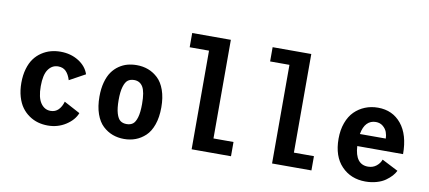

<svg xmlns="http://www.w3.org/2000/svg" viewBox="-72 -1064 2994 1340"><g transform="rotate(10 1425.0 -394.5)"><path d="M517 -112.5Q497.5 -61.5 441 -25.2Q384.5 11 314 11Q278 11 244.8 1.8Q211.5 -7.5 181.5 -28Q151.5 -48.5 129.5 -78.5Q107.5 -108.5 94.5 -152.8Q81.5 -197 81.5 -251Q81.5 -305.5 94.5 -350Q107.5 -394.5 129.5 -424.2Q151.5 -454 181.8 -474Q212 -494 245 -503Q278 -512 314 -512Q386.5 -512 442 -477.5Q497.5 -443 516 -387.5L404 -326Q392 -365.5 371 -386.8Q350 -408 315.5 -408Q272.5 -408 245.8 -370.2Q219 -332.5 219 -251Q219 -171 245.8 -132Q272.5 -93 315.5 -93Q349.5 -93 371.2 -115.2Q393 -137.5 403 -173.5Z M635 -251Q635 -307.5 647.2 -352.5Q659.5 -397.5 680.2 -427Q701 -456.5 729.5 -476Q758 -495.5 789 -503.8Q820 -512 854.5 -512Q898 -512 935.5 -498Q973 -484 1004.8 -454.5Q1036.5 -425 1055 -372.8Q1073.5 -320.5 1073.5 -251Q1073.5 -181 1055 -128.5Q1036.5 -76 1004.8 -46.5Q973 -17 935.5 -3Q898 11 854.5 11Q811 11 773.2 -3Q735.5 -17 703.8 -46.5Q672 -76 653.5 -128.5Q635 -181 635 -251ZM854.5 -94.5Q881 -94.5 898.5 -107.5Q916 -120.5 926.5 -156Q937 -191.5 937 -251Q937 -337.5 916 -372Q895 -406.5 854.5 -406.5Q827.5 -406.5 810 -393.5Q792.5 -380.5 781.8 -345.2Q771 -310 771 -251Q771 -191.5 781.8 -156Q792.5 -120.5 810 -107.5Q827.5 -94.5 854.5 -94.5Z M1469.5 -101H1611.5V0H1332.5V-699H1195.5V-800H1469.5Z M2039.5 -101H2181.5V0H1902.5V-699H1765.5V-800H2039.5Z M2773 -101.5Q2764 -82.5 2747.5 -64.2Q2731 -46 2706.2 -28.2Q2681.5 -10.5 2644.5 0.2Q2607.5 11 2565 11Q2461.5 11 2395.5 -57.8Q2329.5 -126.5 2329.5 -251Q2329.5 -314 2348 -364.2Q2366.5 -414.5 2398.5 -446.2Q2430.5 -478 2472.8 -495Q2515 -512 2564 -512Q2667.5 -512 2729.5 -436.2Q2791.5 -360.5 2791.5 -223H2467Q2474.5 -94.5 2565 -94.5Q2599.5 -94.5 2624 -114Q2648.5 -133.5 2658 -160.5ZM2566 -411Q2529 -411 2504.2 -385.8Q2479.5 -360.5 2470.5 -309H2654Q2653.5 -332.5 2645.5 -354.5Q2637.5 -376.5 2616.8 -393.8Q2596 -411 2566 -411Z"/></g></svg>

Font: League Mono Narrow SemiBold
Style: Regular
Weight: 600
Width: 3
Designer: Tyler Finck
Foundry: The League of Moveable Type / Tyler Finck
Version: Version 2.210